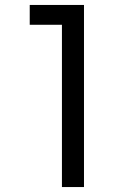

<svg xmlns="http://www.w3.org/2000/svg" viewBox="-20 -755 540 775"><path d="M230 0V-655H100V-735H319V0Z"/></svg>

Font: Iosevka SS10 Medium
Style: Regular
Weight: 500
Monospace: yes
Designer: Belleve Invis
Foundry: Belleve Invis
Version: Version 28.0.6; ttfautohint (v1.8.4)